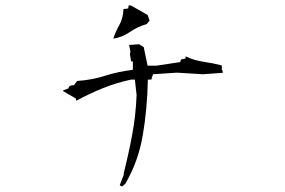

<svg xmlns="http://www.w3.org/2000/svg" viewBox="-20 -739 1040 700"><path d="M519 -448.7H531.7L537.6 -468.3L625 -474.1L719.7 -468.3L792.5 -473.6L790.5 -483.9H788.6V-500.5Q756.3 -508.8 722.2 -513.7Q687 -519 656.7 -533.7V-525.9L639.6 -522L637.2 -512.7L549.8 -499.5H518.1L503.9 -567.4L487.3 -577.6L450.7 -575.2L455.6 -550.8L453.6 -542L458 -515.1H464.4V-484.4Q410.2 -478 362.3 -462.6Q314.5 -447.3 261.2 -443.8L249.5 -428.2H247.1Q241.7 -428.2 239 -427.2Q236.3 -426.3 235.4 -425.8Q231.4 -423.8 230 -418.9L229 -416.5L210.4 -409.7V-406.7L257.3 -379.4V-373L258.8 -372.1Q304.7 -397 353.8 -417Q402.8 -437 457.5 -448.7H471.7L478 -392.6Q475.1 -316.9 461.4 -244.9Q447.8 -172.9 430.2 -104H432.1L429.7 -98.1Q423.3 -81.1 416.5 -63.5L425.3 -59.1L437 -69.3Q484.4 -150.4 500.7 -246.8Q517.1 -343.3 519 -448.7ZM430.2 -706.1Q429.2 -672.9 414.6 -647Q401.4 -623.5 393.1 -598.1Q424.8 -603 451.7 -621.1Q481.9 -642.1 515.1 -651.4L525.4 -664.1L518.1 -684.6L457 -719.2H449.2L447.3 -708Z"/></svg>

Font: Bakudai
Style: Light
Weight: 300
Version: Version 1.48